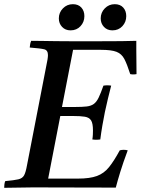

<svg xmlns="http://www.w3.org/2000/svg" viewBox="-32 -896 674 917"><path d="M-12 1Q-12 -6 -11 -15Q-10 -24 -7 -31Q36 -35 55.5 -39.5Q75 -44 83 -58.5Q91 -73 97 -107L189 -581Q193 -599 195 -612Q197 -625 197 -633Q197 -656 179.5 -660.5Q162 -665 110 -669Q111 -677 112 -684.5Q113 -692 117 -701Q136 -701 167.5 -700.5Q199 -700 236 -699.5Q273 -699 306 -699H443Q504 -699 547.5 -699.5Q591 -700 619 -701V-657Q619 -630 619.5 -602Q620 -574 620 -542Q604 -539 590 -542Q575 -589 562 -614Q549 -639 524.5 -648.5Q500 -658 451 -658H317L264 -385H325Q361 -385 382 -387.5Q403 -390 416 -399.5Q429 -409 439 -429.5Q449 -450 462 -487Q481 -490 499 -487Q492 -460 483.5 -425Q475 -390 469 -361Q463 -332 457 -297Q451 -262 447 -230Q427 -227 409 -230Q411 -241 411.5 -253Q412 -265 412 -273Q412 -307 403 -321Q394 -335 373.5 -338.5Q353 -342 316 -342H256L198 -43H340Q397 -43 431 -55.5Q465 -68 489 -98Q513 -128 540 -178Q559 -183 578 -178Q556 -119 542.5 -75Q529 -31 521 0Q423 0 323 -0.5Q223 -1 126 -1Q98 -1 57.5 0Q17 1 -12 1ZM305 -751Q280 -751 264.5 -767.5Q249 -784 249 -808Q249 -836 268.5 -856Q288 -876 316 -876Q342 -876 356.5 -860Q371 -844 371 -819Q371 -791 352.5 -771Q334 -751 305 -751ZM505 -751Q480 -751 464.5 -767.5Q449 -784 449 -808Q449 -836 468.5 -856Q488 -876 516 -876Q542 -876 556.5 -860Q571 -844 571 -819Q571 -791 552.5 -771Q534 -751 505 -751Z"/></svg>

Font: Tiro Tamil
Style: Italic
Weight: 400
Italic angle: -11°
Designer: Tamil: Fernando Mello & Fiona Ross, assisted by Kaja Sojewska. Latin: John Hudson with Paul Hanslow, assisted by Kaja So
Foundry: Tiro Typeworks Ltd.
Version: Version 1.52